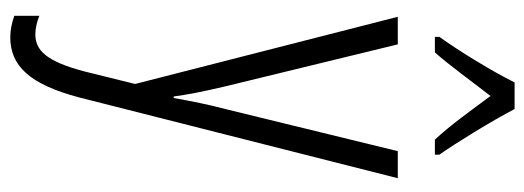

<svg xmlns="http://www.w3.org/2000/svg" viewBox="-352 -546 1046 383"><g transform="rotate(90 171.5 -355.0)"><path d="M198 -858H145C123 -814 83 -748 54 -708V-699H85C110 -727 144 -774 172 -810C200 -772 231 -729 259 -699H289V-708C267 -739 222 -812 198 -858ZM14 -625 148 -101 123 0C103 76 81 98 49 98C38 98 24 95 12 90V140C27 145 40 148 55 148C112 148 149 109 175 10L336 -625H282L198 -281C189 -247 183 -217 176 -178H173C169 -206 165 -229 153 -280L69 -625Z"/></g></svg>

Font: Noto Sans Kannada UI ExtraCondensed Light
Style: Regular
Weight: 300
Width: 2
Designer: Jelle Bosma - Monotype Design Team
Foundry: Monotype Imaging Inc.
Version: Version 2.005